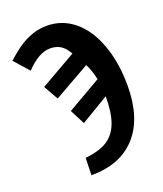

<svg xmlns="http://www.w3.org/2000/svg" viewBox="-157 -771 914 1079"><g transform="rotate(-20 300.0 -231.5)"><path d="M334.5 -472.7Q314.9 -509.3 288.8 -526.1Q262.7 -543 226.1 -543Q157.7 -543 81.5 -462.4L3.9 -549.8Q59.1 -599.6 95.5 -621.8Q131.8 -644 170.2 -656.5Q208.5 -668.9 252 -668.9Q344.2 -668.9 415.5 -609.6Q486.8 -550.3 525.6 -442.1Q564.5 -334 564.5 -198.2Q564.5 -3.4 470 101.6Q375.5 206.5 201.2 206.5L204.1 103.5Q290 94.7 337.2 63.7Q384.3 32.7 406.2 -26.4Q428.2 -85.4 428.2 -181.2V-183.1L261.7 -83.5L215.8 -172.4L418 -289.1Q407.2 -342.8 385.3 -385.3L170.4 -263.7L121.1 -350.6Z"/></g></svg>

Font: Cousine
Style: Bold
Weight: 700
Monospace: yes
Designer: Steve Matteson
Foundry: Ascender Corporation
Version: Version 1.20